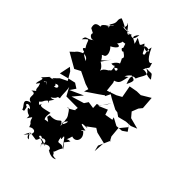

<svg xmlns="http://www.w3.org/2000/svg" viewBox="-152 -982 1730 1730"><g transform="rotate(-45 713.0 -116.5)"><path d="M244 -257C241 -258 241 -315 227 -284C238 -288 233 -315 316 -299C300 -371 282 -420 322 -410C256 -429 345 -437 301 -459C350 -399 337 -438 379 -392C347 -365 369 -381 385 -385C460 -336 406 -362 416 -397C458 -332 463 -376 469 -332C510 -344 597 -331 621 -357L522 -303L521 -157L490 -161C513 -128 460 -193 455 -228C461 -219 474 -217 444 -195C382 -149 386 -166 342 -155C412 -120 335 -128 312 -160C361 -161 359 -155 296 -152C384 -197 286 -169 297 -288L270 -295ZM657 270 652 205 691 132 666 139 653 62 702 46 664 -42 729 7 767 28 677 -30 668 -61 618 -59 628 -124 591 -148 554 -269 640 -197 582 -324 635 -288 665 -335 647 -414 627 -491 733 -469 706 -438 629 -393 596 -460C560 -495 536 -529 551 -489C515 -555 531 -571 468 -502C509 -560 472 -504 474 -543C540 -450 555 -523 513 -478C580 -412 503 -392 508 -448C540 -416 553 -530 532 -541C547 -534 572 -502 481 -587C500 -542 439 -588 408 -579C445 -550 447 -555 416 -548C427 -540 348 -553 369 -517C394 -487 391 -500 337 -564C352 -485 271 -568 257 -488C232 -591 183 -493 158 -503C161 -476 150 -477 203 -489C217 -536 252 -487 206 -451C206 -442 219 -494 187 -462C147 -421 184 -413 129 -417C208 -369 154 -397 125 -364C122 -352 85 -345 90 -343C115 -316 106 -255 47 -295C-4 -344 -22 -346 69 -300C75 -310 2 -307 9 -269C83 -336 56 -277 51 -223C75 -188 117 -237 71 -122C71 -151 74 -179 33 -138C79 -196 70 -123 91 -216C93 -233 123 -219 99 -192C128 -166 99 -118 42 -166C108 -126 106 -71 66 -70C91 -94 18 -27 55 31C58 -40 67 3 88 -35C96 -19 121 -26 168 6C209 -50 137 -69 228 -77C186 -45 279 -82 244 -52C233 -43 198 -22 163 18C243 -32 183 -41 261 10C260 -56 211 -32 304 -10C281 51 359 87 408 25C394 11 392 -10 426 36C439 -55 457 -47 451 36C454 -7 472 73 455 11L512 88L489 125L463 233L353 226L410 212L527 264L511 262L554 239L650 230L721 288L782 248L687 313ZM1182 -257C1153 -236 1167 -218 1192 -219C1172 -265 1154 -161 1118 -192C1054 -154 1049 -180 1060 -139C1085 -131 1088 -192 1018 -226C1010 -170 1044 -219 1010 -177C1057 -141 973 -131 1009 -179C1027 -196 962 -166 968 -194C953 -185 946 -246 899 -251C949 -263 973 -327 974 -343L953 -312L1046 -248C959 -307 950 -358 967 -307C1049 -351 993 -364 1019 -331C1026 -289 1090 -307 1121 -342C1155 -277 1188 -270 1182 -317C1239 -274 1235 -303 1229 -313C1255 -350 1215 -358 1233 -263L1195 -250ZM770 270 842 209 903 233 935 259 1056 250 1004 163 1003 113 989 36 875 57 848 8 817 -82C905 -93 906 -87 926 -100C944 -45 962 -50 1042 -31C1065 4 1067 5 1020 -60C1061 -46 1088 9 1073 -22C1055 16 1072 46 984 1C1067 -32 1082 -12 1077 24C1149 52 1179 105 1211 26C1204 116 1231 80 1167 129C1158 80 1201 36 1178 13C1256 36 1202 57 1283 29C1261 25 1245 -12 1377 -72C1305 -93 1284 -50 1279 -86C1289 -104 1377 -111 1311 -152C1367 -120 1343 -74 1337 -64C1289 -87 1359 -147 1350 -136C1375 -149 1302 -147 1325 -176C1366 -249 1350 -213 1291 -204C1323 -238 1310 -285 1378 -229C1287 -232 1320 -286 1333 -283C1311 -302 1302 -332 1292 -322C1282 -326 1351 -291 1311 -299C1295 -325 1382 -357 1378 -382C1355 -341 1316 -417 1333 -314C1343 -313 1313 -310 1327 -396C1323 -327 1365 -429 1372 -448C1330 -480 1322 -430 1250 -492C1287 -481 1230 -469 1227 -476C1256 -488 1221 -490 1277 -456C1278 -438 1175 -544 1242 -480C1195 -571 1167 -518 1184 -508C1185 -576 1170 -596 1116 -580C1077 -503 1064 -492 1112 -508C1091 -577 1030 -519 1056 -484C1007 -544 1045 -563 984 -569C1055 -503 1015 -534 950 -488C927 -536 911 -451 928 -479C883 -467 928 -437 870 -404C904 -476 931 -480 904 -471C881 -527 859 -540 824 -543C878 -518 837 -465 879 -466C861 -550 839 -495 871 -521L827 -568L747 -428L782 -362L781 -378L724 -260L708 -209L666 -222L740 -113L774 -65L772 -57L828 -30L833 -59L798 0L749 94L745 123L721 158L741 237L744 296L768 354L801 229Z"/></g></svg>

Font: Hussar Lance
Style: Regular
Weight: 700
Foundry: Cannot Into Space Fonts, PlusOne Fonts
Version: Version 2.27